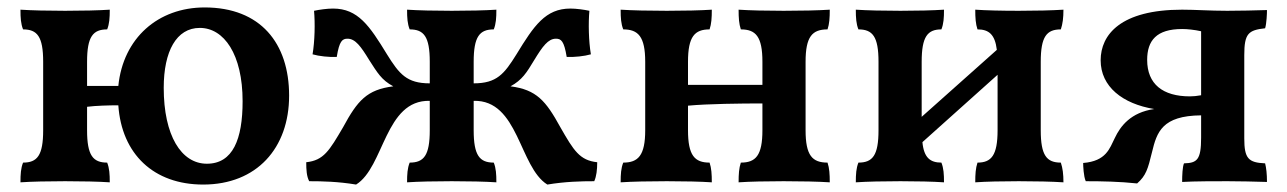

<svg xmlns="http://www.w3.org/2000/svg" viewBox="-20 -487 3459 516"><path d="M530 -467C405 -467 311 -385 298 -256H214V-321C214 -389 230 -408 268 -408C274 -423 275 -439 275 -461C246 -459 200 -458 155 -458C110 -458 64 -459 35 -461C35 -439 36 -423 42 -408C80 -408 96 -389 96 -321V-137C96 -69 80 -50 42 -50C36 -35 35 -19 35 3C64 1 110 0 155 0C200 0 246 1 275 3C275 -19 274 -35 268 -50C230 -50 214 -69 214 -137V-200C237 -203 273 -204 298 -204C307 -73 393 9 526 9C670 9 757 -89 757 -230C757 -371 680 -467 530 -467ZM536 -47C467 -47 420 -123 420 -251C420 -349 454 -412 517 -412C582 -412 632 -341 632 -215C632 -113 606 -47 536 -47Z M1486 -145C1447 -216 1422 -246 1352 -255C1383 -272 1395 -291 1416 -326C1438 -362 1453 -383 1474 -383C1488 -383 1496 -377 1503 -334C1523 -333 1551 -336 1568 -341C1562 -376 1561 -425 1564 -458C1550 -461 1529 -464 1513 -464C1446 -464 1415 -418 1368 -341C1335 -288 1315 -263 1253 -263V-321C1253 -389 1269 -408 1307 -408C1313 -423 1314 -439 1314 -461C1285 -459 1239 -458 1194 -458C1149 -458 1103 -459 1074 -461C1074 -439 1075 -423 1081 -408C1119 -408 1135 -389 1135 -321V-263C1073 -263 1053 -288 1020 -341C973 -418 942 -464 875 -464C859 -464 838 -461 824 -458C827 -425 826 -376 820 -341C837 -336 865 -333 885 -334C892 -377 900 -383 914 -383C935 -383 950 -362 972 -326C994 -292 1005 -272 1037 -255C966 -246 941 -217 902 -145C865 -82 850 -56 803 -51C803 -31 804 -13 811 0C846 0 889 1 937 9C1013 -38 1014 -219 1135 -216V-137C1135 -69 1119 -50 1081 -50C1075 -35 1074 -19 1074 3C1103 1 1149 0 1194 0C1239 0 1285 1 1314 3C1314 -19 1313 -35 1307 -50C1269 -50 1253 -69 1253 -137V-216C1374 -219 1375 -38 1451 9C1499 1 1542 0 1577 0C1583 -13 1585 -31 1585 -51C1538 -56 1522 -82 1486 -145Z M2145 -137V-321C2145 -389 2163 -408 2204 -408C2209 -423 2210 -439 2210 -461C2180 -459 2133 -458 2086 -458C2040 -458 1994 -459 1965 -461C1965 -439 1966 -423 1971 -408C2011 -408 2029 -389 2029 -321V-259H1829V-321C1829 -389 1847 -408 1887 -408C1892 -423 1893 -439 1893 -461C1864 -459 1818 -458 1772 -458C1725 -458 1678 -459 1648 -461C1648 -439 1649 -423 1655 -408C1695 -408 1714 -389 1714 -321V-137C1714 -69 1695 -50 1655 -50C1649 -35 1648 -19 1648 3C1678 1 1725 0 1772 0C1818 0 1864 1 1893 3C1893 -19 1892 -35 1887 -50C1847 -50 1829 -69 1829 -137V-203C1882 -208 1972 -209 2029 -209V-137C2029 -69 2011 -50 1971 -50C1966 -35 1965 -19 1965 3C1994 1 2040 0 2086 0C2133 0 2180 1 2210 3C2210 -19 2209 -35 2204 -50C2163 -50 2145 -69 2145 -137Z M2777 -137V-321C2777 -389 2793 -408 2831 -408C2836 -423 2838 -439 2838 -461C2808 -459 2763 -458 2718 -458C2673 -458 2629 -459 2601 -461C2601 -439 2602 -423 2607 -408C2637 -408 2654 -395 2659 -353L2457 -173V-321C2457 -389 2473 -408 2510 -408C2516 -423 2517 -439 2517 -461C2488 -459 2444 -458 2400 -458C2355 -458 2309 -459 2280 -461C2280 -439 2281 -423 2287 -408C2325 -408 2341 -389 2341 -321V-137C2341 -69 2325 -50 2287 -50C2281 -35 2280 -19 2280 3C2309 1 2355 0 2400 0C2444 0 2488 1 2517 3C2517 -19 2516 -35 2510 -50C2480 -50 2463 -63 2459 -105L2661 -286V-137C2661 -69 2644 -50 2607 -50C2602 -35 2601 -19 2601 3C2629 1 2673 0 2718 0C2763 0 2808 1 2838 3C2838 -19 2836 -35 2831 -50C2793 -50 2777 -69 2777 -137Z M3324 -115V-339C3324 -397 3335 -406 3380 -411C3384 -424 3385 -451 3385 -460C3356 -459 3309 -458 3278 -458C3232 -458 3192 -461 3157 -461C2992 -461 2938 -394 2938 -325C2938 -254 2997 -208 3082 -194C3019 -185 2991 -148 2976 -116C2962 -88 2953 -54 2891 -49C2891 -42 2892 -13 2898 0C2941 0 2990 1 3036 6C3060 -15 3065 -33 3076 -78C3089 -132 3103 -176 3208 -177V-117C3208 -57 3197 -49 3162 -48C3158 -39 3157 -16 3157 2C3190 0 3248 0 3279 0C3308 0 3354 1 3385 2C3385 -20 3383 -36 3380 -48C3335 -50 3324 -61 3324 -115ZM3178 -228C3105 -228 3063 -261 3063 -326C3063 -378 3088 -409 3157 -409C3171 -409 3190 -407 3208 -403V-231C3196 -229 3188 -228 3178 -228Z"/></svg>

Font: Vollkorn Semibold
Style: Regular
Weight: 600
Designer: Friedrich Althausen
Foundry: Friedrich Althausen
Version: Version 4.015;PS 004.015;hotconv 1.0.88;makeotf.lib2.5.64775